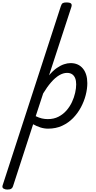

<svg xmlns="http://www.w3.org/2000/svg" viewBox="-133 -1035 788 1570"><path d="M-74 515Q-90 515 -103.5 507.5Q-117 500 -112 482L364 -983Q370 -1003 379.5 -1009Q389 -1015 409 -1015Q440 -1015 448.5 -1005.5Q457 -996 450 -976L268 -419Q300 -457 331 -478.5Q362 -500 390.5 -509.5Q419 -519 444 -519Q508 -519 544.5 -475Q581 -431 581 -355Q581 -309 568 -258Q555 -207 529 -158Q503 -109 464.5 -69.5Q426 -30 375 -6.5Q324 17 260 17Q228 17 197 7Q166 -3 138 -19L-27 489Q-31 502 -41.5 508.5Q-52 515 -74 515ZM159 -85Q186 -72 209.5 -66.5Q233 -61 258 -61Q307 -61 345 -80.5Q383 -100 410.5 -131.5Q438 -163 455.5 -200.5Q473 -238 481.5 -276Q490 -314 490 -345Q490 -375 481.5 -396Q473 -417 456.5 -428Q440 -439 415 -439Q384 -439 351 -419.5Q318 -400 285 -362Q252 -324 220 -271Z"/></svg>

Font: Playwrite BE VLG
Style: Regular
Weight: 400
Designer: Veronika Burian, José Scaglione
Foundry: TypeTogether
Version: Version 1.002